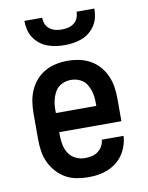

<svg xmlns="http://www.w3.org/2000/svg" viewBox="-84 -801 669 870"><g transform="rotate(-10 250.0 -366.0)"><path d="M252 8Q225 8 198 3Q171 -2 147.5 -15.5Q124 -29 106 -49.5Q88 -70 76.5 -94.5Q65 -119 61 -146Q57 -173 57 -200V-320Q57 -347 61 -373.5Q65 -400 76 -425Q87 -450 105 -470.5Q123 -491 146.5 -504Q170 -517 196.5 -522.5Q223 -528 250 -528Q277 -528 303.5 -522.5Q330 -517 353.5 -504Q377 -491 395 -470.5Q413 -450 424 -425Q435 -400 439 -373.5Q443 -347 443 -320V-216H157V-200Q157 -178 161.5 -156.5Q166 -135 178 -117Q190 -99 210 -89.5Q230 -80 252 -80Q268 -80 283.5 -83.5Q299 -87 311.5 -96Q324 -105 332 -119.5Q340 -134 341 -149H441Q440 -127 432.5 -104.5Q425 -82 412.5 -63.5Q400 -45 381.5 -30.5Q363 -16 342 -7.5Q321 1 298 4.5Q275 8 252 8ZM343 -304V-320Q343 -334 341 -348.5Q339 -363 334.5 -376.5Q330 -390 322.5 -402.5Q315 -415 303.5 -423.5Q292 -432 278 -436Q264 -440 250 -440Q236 -440 222 -436Q208 -432 196.5 -423.5Q185 -415 177.5 -402.5Q170 -390 165.5 -376.5Q161 -363 159 -348.5Q157 -334 157 -320V-304ZM250 -600Q230 -600 210 -603Q190 -606 171 -613Q152 -620 136 -633Q120 -646 109 -663Q98 -680 93.5 -700Q89 -720 89 -740H171Q171 -725 176.5 -711Q182 -697 194 -688Q206 -679 220.5 -675.5Q235 -672 250 -672Q265 -672 279.5 -675.5Q294 -679 306 -688Q318 -697 323.5 -711Q329 -725 329 -740H411Q411 -720 406.5 -700Q402 -680 391 -663Q380 -646 364 -633Q348 -620 329 -613Q310 -606 290 -603Q270 -600 250 -600Z"/></g></svg>

Font: Iosevka Curly Slab Semibold
Style: Regular
Weight: 600
Monospace: yes
Designer: Belleve Invis
Foundry: Belleve Invis
Version: Version 22.1.2; ttfautohint (v1.8.4)